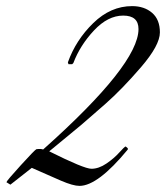

<svg xmlns="http://www.w3.org/2000/svg" viewBox="-20 -596 543 628"><path d="M141 -101Q255 -44 279 -44Q303 -44 328 -61Q353 -78 370 -97Q387 -116 391 -117L398 -111V-107Q300 12 240 12Q219 12 179.5 -5Q140 -22 113.5 -34Q87 -46 84 -47L14 8L1 0Q2 -5 48 -55.5Q94 -106 99 -108Q114 -110 121 -107Q433 -385 433 -501Q433 -545 383 -545Q333 -545 287.5 -496.5Q242 -448 220 -390L216 -386H204L202 -392Q228 -465 285 -520.5Q342 -576 412 -576Q452 -576 477.5 -554Q503 -532 503 -490Q503 -448 441 -376Q379 -304 324.5 -256Q270 -208 247 -188.5Q224 -169 183.5 -136Q143 -103 141 -101Z"/></svg>

Font: Great Vibes
Style: Regular
Weight: 400
Designer: Robert E. Leuschke
Foundry: Robert E. Leuschke
Version: Version 1.001